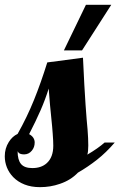

<svg xmlns="http://www.w3.org/2000/svg" viewBox="-52 -770 496 796"><path d="M304.2 -750H409.2L288.1 -561H212.9ZM2.9 -35.6Q-14.6 -53.7 -23.4 -75.9Q-32.2 -98.1 -32.2 -122.1Q-32.2 -154.8 -15.6 -181.2Q-1 -204.6 21 -214.8Q60.1 -284.2 88.9 -355.5Q117.7 -426.8 144 -511.2L292 -530.8Q297.9 -403.8 302.7 -335.9Q307.6 -266.1 311 -233.4Q314 -195.3 314 -167Q314 -141.6 310.1 -128.9Q355 -155.3 381.8 -179.2H423.8Q388.2 -137.7 350.3 -107.9Q312.5 -78.1 271 -54.2Q241.2 -22.9 196.3 -7.8Q157.2 5.9 113.8 5.9Q77.6 5.9 49.8 -5.1Q22 -16.1 2.9 -35.6ZM142.1 -93.8Q168.9 -118.2 168.9 -166Q168.9 -186 166.5 -216.3L164.1 -246.1Q159.7 -284.7 155.3 -335.4L149.9 -402.8Q135.7 -357.4 116.2 -312.7Q96.7 -268.1 68.8 -213.9Q91.8 -201.2 91.8 -179.2Q91.8 -159.7 80.1 -145.5Q67.4 -129.9 47.9 -129.9Q38.1 -129.9 31.5 -132.6Q24.9 -135.3 21 -143.1Q21 -106.9 35.2 -90.1Q49.3 -73.2 82 -73.2Q119.6 -73.2 142.1 -93.8Z"/></svg>

Font: Pattaya
Style: Regular
Weight: 400
Designer: Pablo Impallari / Thai characters Designed by Thanarat Vachiruckul and Suppakit Chalermlarp
Foundry: Pablo Impallari
Version: Version 2.000